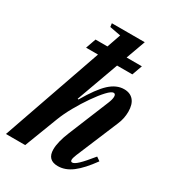

<svg xmlns="http://www.w3.org/2000/svg" viewBox="-223 -923 949 1046"><g transform="rotate(30 251.0 -400.0)"><path d="M303.5 10.5Q237.5 10.5 237.5 -57Q237.5 -104 267 -175.5L370 -427Q381 -453.5 381 -470Q381 -488 368 -488Q354.5 -488 329 -460.8Q303.5 -433.5 273.5 -390.5Q243.5 -347.5 216 -298.5Q188.5 -249.5 172 -206L93 0H-28L190 -625.5H115L137.5 -689.5H212.5L242.5 -776L173 -789L170 -811H377L333 -689.5H429L406 -625.5H310L214.5 -361.5L220 -360Q274.5 -454 318 -493.8Q361.5 -533.5 408.5 -533.5Q447 -533.5 468 -509Q489 -484.5 489 -438Q489 -395.5 472 -356L361.5 -92Q352 -68.5 352 -57.5Q352 -45.5 362 -45.5Q375 -45.5 398.2 -67.5Q421.5 -89.5 464 -142L487.5 -125.5Q437.5 -56 394 -22.8Q350.5 10.5 303.5 10.5Z"/></g></svg>

Font: Libre Caslon Condensed Bold
Style: Italic
Weight: 700
Italic angle: -22.583°
Designer: Pablo Impallari, Rodrigo Fuenzalida, Katja Schimmel, Ertekin Erdin
Foundry: Pablo Impallari, Rodrigo Fuenzalida
Version: Version 2.000; ttfautohint (v1.8.4.7-5d5b);gftools[0.9.33]